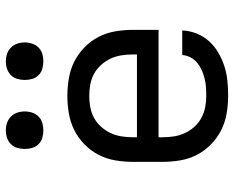

<svg xmlns="http://www.w3.org/2000/svg" viewBox="-90 -682 781 640"><g transform="rotate(-90 300.0 -362.5)"><path d="M300 8Q271 8 241.5 3Q212 -2 186 -15Q160 -28 138.5 -49Q117 -70 103.5 -96Q90 -122 85 -151.5Q80 -181 80 -210V-310Q80 -339 85 -368.5Q90 -398 103.5 -424Q117 -450 138.5 -471Q160 -492 186 -505Q212 -518 241.5 -523Q271 -528 300 -528Q329 -528 358.5 -523Q388 -518 414 -505Q440 -492 461.5 -471Q483 -450 496.5 -424Q510 -398 515 -368.5Q520 -339 520 -310V-224H162V-210Q162 -191 165 -172Q168 -153 176 -136Q184 -119 197 -104.5Q210 -90 227 -81Q244 -72 262.5 -68.5Q281 -65 300 -65Q315 -65 329.5 -66Q344 -67 358 -70.5Q372 -74 385.5 -80Q399 -86 410 -95Q421 -104 428 -117Q435 -130 436 -145H518Q517 -120 507.5 -96.5Q498 -73 481.5 -55Q465 -37 443.5 -24.5Q422 -12 398.5 -4.5Q375 3 350 5.5Q325 8 300 8ZM162 -296H438V-310Q438 -329 435 -348Q432 -367 424 -384Q416 -401 403 -415.5Q390 -430 373.5 -439Q357 -448 338 -451.5Q319 -455 300 -455Q281 -455 262 -451.5Q243 -448 226.5 -439Q210 -430 197 -415.5Q184 -401 176 -384Q168 -367 165 -348Q162 -329 162 -310ZM415 -608Q402 -608 390 -611.5Q378 -615 369 -624Q360 -633 356.5 -645Q353 -657 353 -670Q353 -683 356.5 -695Q360 -707 369 -716Q378 -725 390 -729Q402 -733 415 -733Q428 -733 440 -729Q452 -725 461 -716Q470 -707 474 -695Q478 -683 478 -670Q478 -657 474 -645Q470 -633 461 -624Q452 -615 440 -611.5Q428 -608 415 -608ZM185 -608Q172 -608 160 -611.5Q148 -615 139 -624Q130 -633 126.5 -645Q123 -657 123 -670Q123 -683 126.5 -695Q130 -707 139 -716Q148 -725 160 -729Q172 -733 185 -733Q198 -733 210 -729Q222 -725 231 -716Q240 -707 244 -695Q248 -683 248 -670Q248 -657 244 -645Q240 -633 231 -624Q222 -615 210 -611.5Q198 -608 185 -608Z"/></g></svg>

Font: Iosevka Extended
Style: Regular
Weight: 400
Width: 7
Monospace: yes
Designer: Belleve Invis
Foundry: Belleve Invis
Version: Version 32.5.0; ttfautohint (v1.8.4)